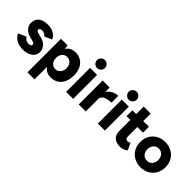

<svg xmlns="http://www.w3.org/2000/svg" viewBox="78 -1686 2834 2834"><g transform="rotate(45 1495.5 -268.5)"><path d="M28.5 -109.2 150.6 -162.5Q164.8 -137.1 188.4 -122.9Q211.9 -108.7 240.9 -108.7Q268.7 -108.7 284.3 -117.4Q299.9 -126.1 299.9 -142.6Q299.9 -158.4 286.7 -167.2Q273.6 -176 244.9 -183.3L200.5 -194.7Q130.6 -212.8 91.1 -254.4Q51.6 -296.1 51.6 -351Q51.6 -428 103.1 -470Q154.6 -512 247.7 -512Q322 -512 375.6 -481.3Q429.3 -450.6 447.4 -399.8L329.3 -348.9Q323 -368.2 299.3 -379.9Q275.7 -391.7 248.6 -391.7Q224.7 -391.7 211.7 -381.4Q198.7 -371.2 198.7 -353.6Q198.7 -341.6 212.5 -332.8Q226.3 -323.9 254.3 -317.3L311.9 -303.1Q380.5 -286.1 416.3 -241.1Q452.1 -196 452.1 -140.9Q452.1 -95 425.2 -60.3Q398.3 -25.7 350.4 -6.8Q302.6 12 240.9 12Q166.3 12 109.5 -20Q52.7 -52.1 28.5 -109.2Z M532.3 -500H670.7L679 -408V200H532.3ZM633.2 -250Q633.2 -331.1 655.3 -389.8Q677.4 -448.6 720.3 -480.3Q763.1 -512 824.7 -512Q894 -512 944.8 -480.3Q995.6 -448.6 1023.1 -389.5Q1050.7 -330.3 1050.7 -250Q1050.7 -169.7 1023.1 -110.5Q995.6 -51.4 944.8 -19.7Q894 12 824.7 12Q763.1 12 720.3 -19.7Q677.4 -51.4 655.3 -110.2Q633.2 -168.9 633.2 -250ZM898.2 -250Q898.2 -286.9 884.2 -315.6Q870.1 -344.3 844.8 -360.4Q819.5 -376.4 787.7 -376.4Q756.1 -376.4 731.4 -360.4Q706.7 -344.3 692.8 -315.6Q679 -286.9 679 -250.2Q679 -213.5 692.8 -184.4Q706.6 -155.3 731.2 -139.1Q755.8 -122.9 786.7 -122.9Q818.4 -122.9 843.6 -139.3Q868.8 -155.7 883.5 -184.4Q898.2 -213.1 898.2 -250Z M1139.7 -500H1286.3V0H1139.7ZM1129.9 -654.1Q1129.9 -688.4 1154.9 -712.9Q1179.9 -737.4 1213.3 -737.4Q1247.6 -737.4 1272.1 -712.9Q1296.6 -688.4 1296.6 -654.1Q1296.6 -620.8 1272.1 -595.8Q1247.6 -570.8 1213.3 -570.8Q1179.9 -570.8 1154.9 -595.8Q1129.9 -620.8 1129.9 -654.1Z M1726 -502V-359.6Q1651 -359.6 1600 -334.1Q1549 -308.5 1549 -259.1L1508.9 -260.3Q1508.9 -337.3 1539.9 -392Q1570.8 -446.8 1620.3 -474.4Q1669.7 -502 1726 -502ZM1402.3 -500H1549V0H1402.3Z M1801.7 -500H1948.3V0H1801.7ZM1791.9 -654.1Q1791.9 -688.4 1816.9 -712.9Q1841.9 -737.4 1875.3 -737.4Q1909.6 -737.4 1934.1 -712.9Q1958.6 -688.4 1958.6 -654.1Q1958.6 -620.8 1934.1 -595.8Q1909.6 -570.8 1875.3 -570.8Q1841.9 -570.8 1816.9 -595.8Q1791.9 -620.8 1791.9 -654.1Z M2102.7 -149.7V-656H2249.3V-185.1Q2249.3 -153.7 2261.5 -138.8Q2273.7 -123.9 2298.8 -123.9Q2308.2 -123.9 2320 -128.6Q2331.9 -133.3 2342.8 -140.8L2393.8 -32.5Q2368.8 -12.4 2337.3 -0.2Q2305.8 12 2275.7 12Q2190.1 12 2146.4 -29.7Q2102.7 -71.4 2102.7 -149.7ZM2023.8 -500H2367.9V-376.4H2023.8Z M2435.9 -250Q2435.9 -326 2469.4 -385.5Q2502.9 -445 2562.8 -478.5Q2622.7 -512 2699.4 -512Q2776.1 -512 2836.5 -478.5Q2897 -445 2930.5 -385.5Q2963.9 -326 2963.9 -250Q2963.9 -174 2930.5 -114.5Q2897 -55 2837.1 -21.5Q2777.1 12 2701.6 12Q2624.9 12 2564.4 -21.5Q2504 -55 2470 -114.5Q2435.9 -174 2435.9 -250ZM2813.7 -250.1Q2813.7 -286.9 2799.1 -315.6Q2784.6 -344.4 2758.4 -360.6Q2732.1 -376.8 2699.4 -376.8Q2666.7 -376.8 2640.9 -360.6Q2615.1 -344.4 2600.7 -315.6Q2586.2 -286.8 2586.2 -250Q2586.2 -213.2 2600.8 -184.4Q2615.3 -155.6 2641.6 -139.4Q2668 -123.2 2701.4 -123.2Q2734.2 -123.2 2759.6 -139.4Q2784.9 -155.7 2799.3 -184.5Q2813.7 -213.3 2813.7 -250.1Z"/></g></svg>

Font: Oak Sans Light
Style: Regular
Weight: 400
Designer: Erik Kennedy, Walven
Foundry: Erik Kennedy, Walven
Version: Version 1.100;Glyphs 3.1.2 (3151)